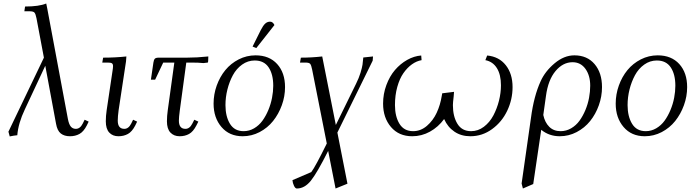

<svg xmlns="http://www.w3.org/2000/svg" viewBox="-20 -766 3944 1089"><path d="M27.8 -19 229 -439 187 -662.1Q182.1 -687 175.5 -694.6Q168.9 -702.1 147 -702.1H118.2L122.1 -729Q201.2 -729 242.2 -746.1L248 -717.8L365.2 -90.8Q371.1 -60.5 381.8 -47.9Q392.6 -35.2 410.2 -35.2Q434.1 -35.2 449.2 -64.9L460 -86.9L482.9 -76.2L472.2 -54.2Q454.1 -19 430.4 -6.1Q406.7 6.8 377 6.8Q344.7 6.8 324.7 -9Q304.7 -24.9 297.9 -64L236.8 -393.1L121.1 -146Q83.5 -66.9 78.1 1Q60.1 2.4 35.2 7.8Z M560.1 -411.1 564.9 -439Q633.8 -439 696.8 -445.8L694.8 -418L652.8 -141.1Q647.9 -104.5 647.9 -82Q647.9 -35.2 685.1 -35.2Q709 -35.2 724.1 -64.9L734.9 -86.9L757.8 -76.2L747.1 -54.2Q729 -19 705.3 -6.1Q681.6 6.8 651.9 6.8Q619.1 6.8 599.6 -14.2Q580.1 -35.2 580.1 -78.1Q580.1 -107.9 585 -141.1L618.2 -363.8Q621.1 -380.9 621.1 -391.1Q621.1 -402.8 614.7 -407Q608.4 -411.1 590.8 -411.1Z M835.9 -314 850.1 -411.1Q852.5 -427.2 858.4 -433.1Q864.3 -439 880.9 -439H1041Q1096.7 -439 1161.6 -445.8L1160.6 -418L1158.7 -411.1L1133.8 -408.2Q1106.9 -411.1 1064.9 -411.1H1036.6L1000 -141.1Q994.6 -100.6 994.6 -82Q994.6 -35.2 1031.7 -35.2Q1055.7 -35.2 1070.8 -64.9L1082 -86.9L1105 -76.2L1093.8 -54.2Q1075.7 -19 1052.2 -6.1Q1028.8 6.8 999 6.8Q966.3 6.8 946.5 -14.2Q926.8 -35.2 926.8 -78.1Q926.8 -107.9 931.6 -141.1L968.8 -411.1H905.8L859.9 -314Z M1191.4 -178.2Q1191.4 -231 1209.2 -280.8Q1227.1 -330.6 1258.1 -368.4Q1289.1 -406.2 1334 -429.2Q1378.9 -452.1 1429.7 -452.1Q1507.3 -452.1 1552 -402.8Q1596.7 -353.5 1596.7 -272Q1596.7 -219.2 1578.4 -168.9Q1560.1 -118.7 1528.8 -79.6Q1497.6 -40.5 1452.4 -16.8Q1407.2 6.8 1356.4 6.8Q1280.8 6.8 1236.1 -45.7Q1191.4 -98.1 1191.4 -178.2ZM1258.8 -169.9Q1258.8 -105.5 1284.4 -63.7Q1310.1 -22 1361.8 -22Q1393.6 -22 1421.4 -38.3Q1449.2 -54.7 1468.5 -81.3Q1487.8 -107.9 1502 -141.8Q1516.1 -175.8 1522.9 -211.2Q1529.8 -246.6 1529.8 -279.8Q1529.8 -344.7 1503.7 -383.8Q1477.5 -422.9 1424.8 -422.9Q1385.7 -422.9 1353.3 -399.7Q1320.8 -376.5 1300.8 -339.4Q1280.8 -302.2 1269.8 -258.3Q1258.8 -214.4 1258.8 -169.9ZM1412.6 -502 1458.5 -594.2Q1472.2 -621.1 1484.1 -632.1Q1496.1 -643.1 1511.7 -643.1Q1527.3 -643.1 1536.6 -624L1433.6 -493.2Z M1638.7 255.9 1745.6 210Q1768.1 180.7 1833.5 47.9L1750.5 -371.1Q1745.6 -396 1739.5 -403.6Q1733.4 -411.1 1712.4 -411.1H1681.6L1686.5 -439Q1747.6 -439 1807.6 -445.8L1884.8 -57.1L1999.5 -291Q2015.6 -323.2 2024.7 -353Q2033.7 -382.8 2036.1 -398.9Q2038.6 -415 2040.5 -439.9L2095.7 -445.8L2093.8 -421.9L1893.6 -14.2L1950.7 275.9L1883.3 303.2L1841.3 89.8Q1778.3 215.3 1742.9 259.3Q1707.5 303.2 1663.6 303.2Q1654.8 303.2 1647.5 287.8Q1640.1 272.5 1638.7 255.9Z M2152.8 -178.2Q2152.8 -233.4 2171.4 -283.4Q2189.9 -333.5 2220.2 -368.9Q2250.5 -404.3 2289.6 -426.3Q2328.6 -448.2 2369.1 -451.2L2371.1 -424.8Q2342.8 -419.9 2316.4 -401.1Q2290 -382.3 2268.3 -351.3Q2246.6 -320.3 2233.4 -273.2Q2220.2 -226.1 2220.2 -169.9Q2220.2 -105.5 2245.8 -63.7Q2271.5 -22 2323.2 -22Q2366.2 -22 2401.4 -52.2Q2436.5 -82.5 2457 -126.7Q2477.5 -170.9 2485.8 -223.1L2488.3 -236.8L2555.2 -245.1L2553.2 -219.2Q2548.8 -183.1 2548.8 -169.9Q2548.8 -105.5 2574.5 -63.7Q2600.1 -22 2651.9 -22Q2691.4 -22 2724.4 -46.9Q2757.3 -71.8 2778.1 -110.8Q2798.8 -149.9 2810.1 -194.6Q2821.3 -239.3 2821.3 -282.2Q2821.3 -342.8 2798.3 -379.6Q2775.4 -416.5 2732.9 -424.8L2743.2 -451.2Q2810.5 -444.8 2848.9 -396Q2887.2 -347.2 2887.2 -272Q2887.2 -201.7 2856.9 -137.9Q2826.7 -74.2 2771 -33.7Q2715.3 6.8 2647.9 6.8Q2595.7 6.8 2557.4 -19.3Q2519 -45.4 2499 -90.8Q2465.8 -45.4 2418.7 -19.3Q2371.6 6.8 2317.9 6.8Q2242.2 6.8 2197.5 -45.7Q2152.8 -98.1 2152.8 -178.2Z M2938.5 274.9 2991.7 -98.1Q3007.8 -220.7 3046.4 -305.2Q3071.8 -361.8 3125.7 -407Q3179.7 -452.1 3237.8 -452.1Q3310.1 -452.1 3352.3 -402.6Q3394.5 -353 3394.5 -272Q3394.5 -219.2 3376.5 -168.7Q3358.4 -118.2 3327.1 -79.3Q3295.9 -40.5 3250.7 -16.8Q3205.6 6.8 3154.8 6.8Q3094.7 6.8 3049.8 -29.8L3004.4 277.8L2945.8 303.2ZM3061.5 -113.8Q3070.3 -71.8 3095.2 -46.9Q3120.1 -22 3159.7 -22Q3191.4 -22 3219.5 -38.3Q3247.6 -54.7 3266.8 -81.3Q3286.1 -107.9 3300.3 -141.8Q3314.5 -175.8 3321 -211.2Q3327.6 -246.6 3327.6 -279.8Q3327.6 -337.9 3300.5 -375.5Q3273.4 -413.1 3227.5 -413.1Q3172.9 -413.1 3130.9 -363Q3088.9 -313 3076.7 -222.2Z M3472.2 -178.2Q3472.2 -231 3490 -280.8Q3507.8 -330.6 3538.8 -368.4Q3569.8 -406.2 3614.7 -429.2Q3659.7 -452.1 3710.4 -452.1Q3788.1 -452.1 3832.8 -402.8Q3877.4 -353.5 3877.4 -272Q3877.4 -219.2 3859.1 -168.9Q3840.8 -118.7 3809.6 -79.6Q3778.3 -40.5 3733.2 -16.8Q3688 6.8 3637.2 6.8Q3561.5 6.8 3516.8 -45.7Q3472.2 -98.1 3472.2 -178.2ZM3539.6 -169.9Q3539.6 -105.5 3565.2 -63.7Q3590.8 -22 3642.6 -22Q3674.3 -22 3702.1 -38.3Q3730 -54.7 3749.3 -81.3Q3768.6 -107.9 3782.7 -141.8Q3796.9 -175.8 3803.7 -211.2Q3810.5 -246.6 3810.5 -279.8Q3810.5 -344.7 3784.4 -383.8Q3758.3 -422.9 3705.6 -422.9Q3666.5 -422.9 3634 -399.7Q3601.6 -376.5 3581.5 -339.4Q3561.5 -302.2 3550.5 -258.3Q3539.6 -214.4 3539.6 -169.9Z"/></svg>

Font: Dihjauti
Style: Italic
Weight: 400
Italic angle: -9°
Designer: T. Christopher White
Version: Version 3.0.0